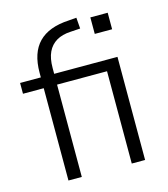

<svg xmlns="http://www.w3.org/2000/svg" viewBox="-107 -792 766 876"><g transform="rotate(-15 276.5 -354.0)"><path d="M108 0V-436H10V-487H125L108 -469V-509Q108 -603 155.5 -651.5Q203 -700 298 -705L335 -708L339 -656L293 -653Q253 -651 226 -635Q199 -619 185 -589.5Q171 -560 171 -514V-475L168 -487H470V0H407V-436H171V0ZM397 -615V-693H479V-615Z"/></g></svg>

Font: Nunito Sans 11pt Light
Style: Regular
Weight: 300
Version: Version 3.101;gftools[0.9.27]